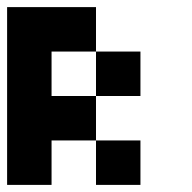

<svg xmlns="http://www.w3.org/2000/svg" viewBox="-20 -645 540 540"><path d="M125 -125H0V-625H250V-500H125V-375H250V-250H125ZM250 -375V-500H375V-375ZM250 -125V-250H375V-125Z"/></svg>

Font: Tiny5
Style: Regular
Weight: 400
Designer: Stefan Schmidt
Foundry: Made with Bits'n'Picas by Kreative Software
Version: Version 1.002; ttfautohint (v1.8.4.7-5d5b)